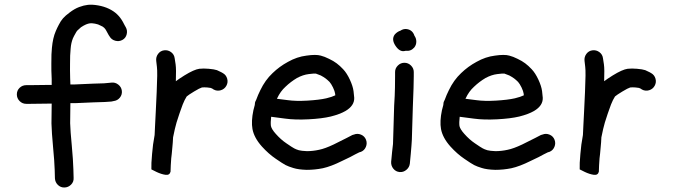

<svg xmlns="http://www.w3.org/2000/svg" viewBox="-20 -746 2915 832"><path d="M53 -337C53 -325.7 57 -316 65 -308C73 -300 82.7 -296 94 -296H109C119 -296 146 -296.3 190 -297H204C203.3 -262.3 203 -233.7 203 -211C203.7 -185 206 -150.7 210 -108C214 -66.7 216.3 -34 217 -10L218 27C218.7 38.3 223 47.8 231 55.5C239 63.2 248.5 66.8 259.5 66.5C270.5 66.2 280 62 288 54C296 46 299.7 36.3 299 25L298 -12C297.3 -38 295 -72.7 291 -116C287 -156.7 284.7 -188.7 284 -212C284 -234.7 284.3 -263.7 285 -299H306C338 -300.3 364.7 -301.5 386 -302.5C407.3 -303.5 423.3 -304 434 -304C446 -304.7 455.7 -305.3 463 -306L472 -308C483.3 -309.3 492.5 -314.3 499.5 -323C506.5 -331.7 509.3 -341.5 508 -352.5C506.7 -363.5 501.5 -372.5 492.5 -379.5C483.5 -386.5 473.7 -389.3 463 -388L453 -387C447.7 -386.3 440.3 -385.7 431 -385C420.3 -385 404.3 -384.5 383 -383.5C361.7 -382.5 335 -381.3 303 -380H285C285 -390 284.7 -399.3 284 -408C283.3 -431.3 283.2 -451.7 283.5 -469C283.8 -486.3 284 -498.3 284 -505C284.7 -511.7 285.3 -521.3 286 -534C286.7 -543.3 287.8 -551.7 289.5 -559C291.2 -566.3 293.3 -573.3 296 -580C299.3 -587.3 303 -594.3 307 -601C309.7 -606.3 312.3 -610.5 315 -613.5C317.7 -616.5 323 -621.3 331 -628C339 -633.3 346.2 -637.3 352.5 -640C358.8 -642.7 364.7 -644.3 370 -645C374.7 -645.7 381.8 -645.2 391.5 -643.5C401.2 -641.8 409.3 -639 416 -635C422.7 -632.4 427.8 -629.2 431.5 -625.5C435.2 -621.8 438 -618 440 -614C444.7 -606 448.3 -599.3 451 -594L455 -588C460.3 -578.7 468.5 -572.5 479.5 -569.5C490.5 -566.5 500.8 -567.7 510.5 -573C520.2 -578.3 526.3 -586.5 529 -597.5C531.7 -608.5 530.3 -618.7 525 -628L521 -635C519 -639 516 -644.7 512 -652C505.3 -664 497.2 -674.7 487.5 -684C477.8 -693.3 466 -701.3 452 -708C438 -714.7 422.5 -719.5 405.5 -722.5C388.5 -725.5 373.7 -726.3 361 -725C349 -723.7 336.3 -720.5 323 -715.5C309.7 -710.5 296 -702.7 282 -692C269.3 -682.7 259.7 -674.2 253 -666.5C246.3 -658.8 240.3 -649.7 235 -639C230.3 -630.3 226 -621.3 222 -612C217.3 -601.3 213.7 -590 211 -578C208.3 -566 206.3 -553 205 -539C204.3 -529 203.7 -519.3 203 -510C203 -502 202.8 -488.7 202.5 -470C202.2 -451.3 202.7 -429.3 204 -404V-378H190C146 -377.3 119 -377 109 -377H94C82.7 -377 73 -373.2 65 -365.5C57 -357.8 53 -348.3 53 -337Z M691.5 -528C680.5 -526.7 671.7 -521.5 665 -512.5C658.3 -503.5 655.7 -493.3 657 -482L660 -456C662 -441.3 661.7 -405 659 -347C657.7 -315 656.3 -286.7 655 -262C653.7 -239.3 652.7 -219.7 652 -203C651.3 -187.7 650.7 -173.7 650 -161C644.7 -133 641 -105.7 639 -79C636.3 -50.3 635.3 -28 636 -12L658 -1C672 5.7 685 9.8 697 11.5C709 13.2 716.3 8.7 719 -2C719 -7.3 719.3 -16.5 720 -29.5C720.7 -42.5 721.3 -52.7 722 -60C723.3 -68.7 725 -85 727 -109C728.3 -121 729.3 -135 730 -151C735.3 -177.7 740.3 -199 745 -215C749 -227 753 -239.3 757 -252C759 -257.3 761 -263 763 -269C769 -287 774.7 -301.3 780 -312C784 -319.3 787 -324.7 789 -328C794.3 -332.7 805 -339.8 821 -349.5C837 -359.2 848.3 -365 855 -367C861.7 -367.7 869.3 -367.7 878 -367C884.7 -366.3 889.7 -365.7 893 -365C895.7 -364.3 898 -363.3 900 -362L906 -358C916 -352.7 926.3 -351.7 937 -355C947.7 -358.3 955.7 -364.8 961 -374.5C966.3 -384.2 967.5 -394.3 964.5 -405C961.5 -415.7 955.3 -423.7 946 -429L939 -433C933 -436.3 926.7 -439.3 920 -442C912 -444.7 900 -446.7 884 -448C869.3 -449.3 856 -449.3 844 -448C828.7 -446 807 -436.3 779 -419C763 -409 750.7 -400.7 742 -394C743.3 -428.7 743 -453 741 -467L737 -493C735.7 -504.3 730.5 -513.3 721.5 -520C712.5 -526.7 702.5 -529.3 691.5 -528Z M1180 -318C1180 -318.7 1180.3 -319.3 1181 -320C1190.3 -340 1202.3 -356.7 1217 -370C1232.3 -384.7 1249 -397.3 1267 -408C1284.3 -417.3 1301.3 -423 1318 -425C1333.3 -427 1343.7 -427.7 1349 -427C1355 -425 1362 -422.3 1370 -419C1378.7 -414.3 1385.7 -410 1391 -406C1396.3 -402 1402 -397 1408 -391C1412.7 -385.7 1417.7 -377.7 1423 -367C1428.3 -355.7 1431.3 -347 1432 -341C1432 -338.3 1432.3 -335.7 1433 -333C1423.7 -328.3 1410.7 -324 1394 -320C1373.3 -315.3 1346.2 -312 1312.5 -310C1278.8 -308 1250.3 -308.7 1227 -312C1208.3 -314.7 1192.7 -316.7 1180 -318ZM1084 -291C1082 -283.7 1080 -276 1078 -268C1071.3 -236 1070 -209 1074 -187C1078.7 -161.7 1092.3 -136.3 1115 -111C1134.3 -89.7 1154.3 -72 1175 -58C1194.3 -44.7 1208.3 -35.7 1217 -31C1226.3 -26.3 1237.7 -22 1251 -18C1265.7 -13.3 1285 -10.7 1309 -10C1332.3 -10 1355.7 -12.3 1379 -17C1403 -22.3 1430.3 -32.7 1461 -48C1489.7 -61.3 1509 -71 1519 -77L1537 -86L1544 -88C1554 -92 1561.2 -99.2 1565.5 -109.5C1569.8 -119.8 1570 -130.2 1566 -140.5C1562 -150.8 1554.8 -158.2 1544.5 -162.5C1534.2 -166.8 1524 -167 1514 -163L1507 -161C1501.7 -158.3 1493.3 -154 1482 -148C1472 -143.3 1453.3 -134 1426 -120C1400.7 -108 1379.7 -100.3 1363 -97C1345 -93 1327.3 -91 1310 -91C1294 -91.7 1282.3 -93 1275 -95C1266.3 -97.7 1259.7 -100.3 1255 -103C1249.7 -105.7 1238.3 -113 1221 -125C1205 -135.7 1189.7 -149.3 1175 -166C1163 -179.3 1156 -190.7 1154 -200C1152.7 -210 1153 -223.3 1155 -240C1170.3 -238 1190.7 -235.3 1216 -232C1244.7 -228 1278.3 -227 1317 -229C1355.7 -231 1387.7 -235 1413 -241C1439.7 -247.7 1461 -255.7 1477 -265C1503 -280.3 1515.7 -299.3 1515 -322C1514.3 -330 1513.3 -339.7 1512 -351C1510 -365.7 1504.7 -382.3 1496 -401C1487.3 -419.7 1477.7 -434.7 1467 -446C1457.7 -456 1448.3 -464.5 1439 -471.5C1429.7 -478.5 1418.7 -485 1406 -491C1392.7 -497.7 1380.7 -502.3 1370 -505C1356 -509 1335.3 -509 1308 -505C1280.7 -501.7 1254 -492.7 1228 -478C1203.3 -464.7 1181 -448.3 1161 -429C1139.7 -409 1122 -384.3 1108 -355C1101.3 -341.7 1095.3 -327.7 1090 -313L1088 -309C1085.3 -304.3 1084 -298.3 1084 -291Z M1691 -597C1680.3 -583 1681.2 -566.7 1693.5 -548C1705.8 -529.3 1719.3 -521.7 1734 -525C1734.7 -525 1736 -525.3 1738 -526C1752.7 -524 1765 -528.7 1775 -540C1781 -547.3 1784 -555.8 1784 -565.5C1784 -575.2 1781.3 -583.7 1776 -591C1770.7 -607.7 1759.7 -617.3 1743 -620C1733 -621.3 1723.7 -619 1715 -613C1706.3 -610.3 1698.3 -605 1691 -597ZM1732.5 -474C1721.5 -474 1712 -470 1704 -462C1696 -454 1692 -444.7 1692 -434V-416C1692 -405.3 1691.8 -389 1691.5 -367C1691.2 -345 1690 -318.7 1688 -288C1686.7 -256.7 1685.7 -223 1685 -187C1684.3 -152.3 1683.7 -130.7 1683 -122C1682.3 -112.7 1681 -101 1679 -87C1677.7 -73 1676.7 -62.3 1676 -55L1675 -45C1674.3 -33.7 1677.5 -23.7 1684.5 -15C1691.5 -6.3 1700.5 -1.5 1711.5 -0.5C1722.5 0.5 1732.3 -2.7 1741 -10C1749.7 -17.3 1754.7 -26.3 1756 -37L1757 -48C1757.7 -54.7 1758.7 -65 1760 -79C1761.3 -93 1762.3 -105 1763 -115C1764.3 -125.7 1765.3 -149 1766 -185C1766.7 -220.3 1767.7 -253.3 1769 -284C1770.3 -315.3 1771.3 -342.2 1772 -364.5C1772.7 -386.8 1773 -404 1773 -416V-434C1773 -444.7 1769 -454 1761 -462C1753 -470 1743.5 -474 1732.5 -474Z M1997 -318C1997 -318.7 1997.3 -319.3 1998 -320C2007.3 -340 2019.3 -356.7 2034 -370C2049.3 -384.7 2066 -397.3 2084 -408C2101.3 -417.3 2118.3 -423 2135 -425C2150.3 -427 2160.7 -427.7 2166 -427C2172 -425 2179 -422.3 2187 -419C2195.7 -414.3 2202.7 -410 2208 -406C2213.3 -402 2219 -397 2225 -391C2229.7 -385.7 2234.7 -377.7 2240 -367C2245.3 -355.7 2248.3 -347 2249 -341C2249 -338.3 2249.3 -335.7 2250 -333C2240.7 -328.3 2227.7 -324 2211 -320C2190.3 -315.3 2163.2 -312 2129.5 -310C2095.8 -308 2067.3 -308.7 2044 -312C2025.3 -314.7 2009.7 -316.7 1997 -318ZM1901 -291C1899 -283.7 1897 -276 1895 -268C1888.3 -236 1887 -209 1891 -187C1895.7 -161.7 1909.3 -136.3 1932 -111C1951.3 -89.7 1971.3 -72 1992 -58C2011.3 -44.7 2025.3 -35.7 2034 -31C2043.3 -26.3 2054.7 -22 2068 -18C2082.7 -13.3 2102 -10.7 2126 -10C2149.3 -10 2172.7 -12.3 2196 -17C2220 -22.3 2247.3 -32.7 2278 -48C2306.7 -61.3 2326 -71 2336 -77L2354 -86L2361 -88C2371 -92 2378.2 -99.2 2382.5 -109.5C2386.8 -119.8 2387 -130.2 2383 -140.5C2379 -150.8 2371.8 -158.2 2361.5 -162.5C2351.2 -166.8 2341 -167 2331 -163L2324 -161C2318.7 -158.3 2310.3 -154 2299 -148C2289 -143.3 2270.3 -134 2243 -120C2217.7 -108 2196.7 -100.3 2180 -97C2162 -93 2144.3 -91 2127 -91C2111 -91.7 2099.3 -93 2092 -95C2083.3 -97.7 2076.7 -100.3 2072 -103C2066.7 -105.7 2055.3 -113 2038 -125C2022 -135.7 2006.7 -149.3 1992 -166C1980 -179.3 1973 -190.7 1971 -200C1969.7 -210 1970 -223.3 1972 -240C1987.3 -238 2007.7 -235.3 2033 -232C2061.7 -228 2095.3 -227 2134 -229C2172.7 -231 2204.7 -235 2230 -241C2256.7 -247.7 2278 -255.7 2294 -265C2320 -280.3 2332.7 -299.3 2332 -322C2331.3 -330 2330.3 -339.7 2329 -351C2327 -365.7 2321.7 -382.3 2313 -401C2304.3 -419.7 2294.7 -434.7 2284 -446C2274.7 -456 2265.3 -464.5 2256 -471.5C2246.7 -478.5 2235.7 -485 2223 -491C2209.7 -497.7 2197.7 -502.3 2187 -505C2173 -509 2152.3 -509 2125 -505C2097.7 -501.7 2071 -492.7 2045 -478C2020.3 -464.7 1998 -448.3 1978 -429C1956.7 -409 1939 -384.3 1925 -355C1918.3 -341.7 1912.3 -327.7 1907 -313L1905 -309C1902.3 -304.3 1901 -298.3 1901 -291Z M2547.5 -528C2536.5 -526.7 2527.7 -521.5 2521 -512.5C2514.3 -503.5 2511.7 -493.3 2513 -482L2516 -456C2518 -441.3 2517.7 -405 2515 -347C2513.7 -315 2512.3 -286.7 2511 -262C2509.7 -239.3 2508.7 -219.7 2508 -203C2507.3 -187.7 2506.7 -173.7 2506 -161C2500.7 -133 2497 -105.7 2495 -79C2492.3 -50.3 2491.3 -28 2492 -12L2514 -1C2528 5.7 2541 9.8 2553 11.5C2565 13.2 2572.3 8.7 2575 -2C2575 -7.3 2575.3 -16.5 2576 -29.5C2576.7 -42.5 2577.3 -52.7 2578 -60C2579.3 -68.7 2581 -85 2583 -109C2584.3 -121 2585.3 -135 2586 -151C2591.3 -177.7 2596.3 -199 2601 -215C2605 -227 2609 -239.3 2613 -252C2615 -257.3 2617 -263 2619 -269C2625 -287 2630.7 -301.3 2636 -312C2640 -319.3 2643 -324.7 2645 -328C2650.3 -332.7 2661 -339.8 2677 -349.5C2693 -359.2 2704.3 -365 2711 -367C2717.7 -367.7 2725.3 -367.7 2734 -367C2740.7 -366.3 2745.7 -365.7 2749 -365C2751.7 -364.3 2754 -363.3 2756 -362L2762 -358C2772 -352.7 2782.3 -351.7 2793 -355C2803.7 -358.3 2811.7 -364.8 2817 -374.5C2822.3 -384.2 2823.5 -394.3 2820.5 -405C2817.5 -415.7 2811.3 -423.7 2802 -429L2795 -433C2789 -436.3 2782.7 -439.3 2776 -442C2768 -444.7 2756 -446.7 2740 -448C2725.3 -449.3 2712 -449.3 2700 -448C2684.7 -446 2663 -436.3 2635 -419C2619 -409 2606.7 -400.7 2598 -394C2599.3 -428.7 2599 -453 2597 -467L2593 -493C2591.7 -504.3 2586.5 -513.3 2577.5 -520C2568.5 -526.7 2558.5 -529.3 2547.5 -528Z"/></svg>

Font: Ruji's Handwriting Font v.2.0
Style: Medium
Weight: 500
Version: Version 2.0